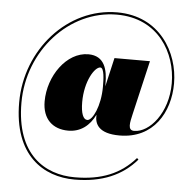

<svg xmlns="http://www.w3.org/2000/svg" viewBox="-63 -854 1137 1132"><g transform="rotate(5 505.0 -288.0)"><path d="M552.5 -364.5C552.5 -446.5 534.5 -529 437 -529C308 -529 204 -380 204 -230C204 -126 265 -70 357.5 -70C430.5 -70 483.5 -112 515.5 -178C512 -123.5 537 -68 661 -68C862 -68 955 -231 955 -401C955 -584 838 -790 585 -790C292 -790 55 -524 55 -211C55 103.5 236 214 419 214C582 214 701 162 785 64L776 55.5C690.5 153 579 200.5 419 200.5C242.5 200.5 68.5 96.5 68.5 -211C68.5 -517.5 301.5 -776.5 584.5 -776.5C831.5 -776.5 941.5 -578.5 941.5 -401C941.5 -225 835.5 -102.5 745 -102.5C703 -102.5 716.5 -151 727.5 -200L802 -520H592L552.5 -349C552.5 -354.5 552.5 -359.5 552.5 -364.5ZM539 -346C539 -231 495 -142.5 464 -142.5C440 -142.5 425 -178.5 425 -245.5C425 -369.5 481 -457.5 514 -457.5C537.5 -457.5 539 -388 539 -346Z"/></g></svg>

Font: Bodoni* 16pt Fatface
Style: Italic
Weight: 900
Italic angle: -13°
Version: Version 2.3